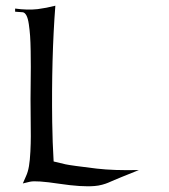

<svg xmlns="http://www.w3.org/2000/svg" viewBox="-20 -647 594 673"><path d="M33 -617Q76 -611 112 -615Q143 -619 174 -627Q160 -444 163 -219Q164 -147 168 -81L210 -71Q228 -67 319 -56Q379 -49 467 -51L405 -26Q395 -22 381 -16Q367 -10 359 -6.5Q351 -3 338 0.5Q325 4 312 5Q267 9 187 -3Q107 -15 85 -10L60 -4L71 -29Q78 -44 81.5 -64.5Q85 -85 86.5 -115.5Q88 -146 88 -168.5Q88 -191 87.5 -234.5Q87 -278 87 -300Q87 -318 87.5 -353.5Q88 -389 88 -412.5Q88 -436 87.5 -468Q87 -500 85.5 -521Q84 -542 81 -562.5Q78 -583 72.5 -593Q67 -603 60 -604L33 -606Z"/></svg>

Font: Roman Uncial Modern
Style: Medium
Weight: 500
Version: Version 001.000